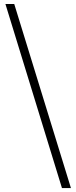

<svg xmlns="http://www.w3.org/2000/svg" viewBox="-20 -792 392 986"><path d="M344.3 173.9H298.2L7.8 -771.6H53.1Z"/></svg>

Font: Noto Serif KR ExtraLight
Style: Regular
Weight: 200
Designer: Ryoko NISHIZUKA 西塚涼子 (kana & ideographs); Frank Grießhammer (Latin, Greek & Cyrillic); Wenlong ZHANG 张文龙 (bopomofo); San
Foundry: Adobe
Version: Version 2.002-H1;hotconv 1.1.0;makeotfexe 2.6.0